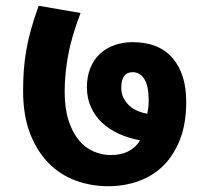

<svg xmlns="http://www.w3.org/2000/svg" viewBox="-20 -656 725 665"><path d="M439 -510Q530 -510 577.5 -455Q625 -400 625 -304Q625 -228 603.5 -173Q582 -118 545.5 -82Q509 -46 459.5 -28.5Q410 -11 355 -11Q296 -11 242.5 -30.5Q189 -50 148.5 -91Q108 -132 84 -194Q60 -256 60 -342Q60 -379 62.5 -413Q65 -447 71 -482Q77 -517 87.5 -554.5Q98 -592 114 -636L259 -611Q227 -527 215.5 -462Q204 -397 204 -339Q204 -280 217.5 -238.5Q231 -197 253 -170.5Q275 -144 304 -131.5Q333 -119 363 -119Q401 -119 426.5 -133Q452 -147 465 -170Q426 -177 392 -192.5Q358 -208 333.5 -231Q309 -254 295 -285Q281 -316 281 -354Q281 -391 293 -420.5Q305 -450 326 -469.5Q347 -489 376 -499.5Q405 -510 439 -510ZM400 -352Q400 -332 408 -316.5Q416 -301 428.5 -289.5Q441 -278 457 -271.5Q473 -265 490 -262Q492 -271 493.5 -282Q495 -293 495 -309Q495 -358 480 -382Q465 -406 439 -406Q400 -406 400 -352Z"/></svg>

Font: Mukta ExtraBold
Style: Regular
Weight: 800
Designer: Girish Dalvi and Yashodeep Gholap
Foundry: Ek Type
Version: Version 2.538;PS 1.002;hotconv 16.6.51;makeotf.lib2.5.65220;